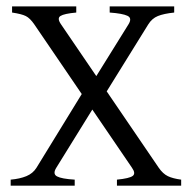

<svg xmlns="http://www.w3.org/2000/svg" viewBox="-20 -586 606 606"><path d="M529.8 -546.4Q497.1 -543 478.3 -535.4Q459.5 -527.8 447.8 -508.8L281.2 -240.2L259.3 -306.2L385.3 -508.8Q397.9 -528.8 382.3 -536.1Q366.7 -543.5 326.2 -546.4V-565.9H529.8ZM349.1 0V-19Q388.7 -22.9 398.9 -30.8Q409.2 -38.6 396.5 -56.6L88.4 -508.8Q74.7 -528.8 61.3 -535.4Q47.9 -542 18.1 -546.4V-565.9H220.7V-546.4Q182.6 -543 170.9 -535.6Q159.2 -528.3 172.9 -508.8L481 -56.6Q494.1 -37.6 509.8 -30Q525.4 -22.5 551.8 -19V0ZM157.7 -56.6Q145.5 -37.1 159.9 -29.3Q174.3 -21.5 215.8 -19V0H13.7V-19Q42.5 -21.5 63.2 -30Q84 -38.6 95.2 -56.6L267.6 -337.4L283.2 -259.3Z"/></svg>

Font: Dai Banna SIL Light
Style: Regular
Weight: 300
Designer: Victor Gaultney
Foundry: SIL International
Version: Version 4.000